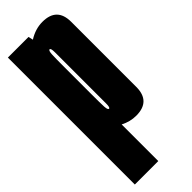

<svg xmlns="http://www.w3.org/2000/svg" viewBox="-270 -630 877 877"><g transform="rotate(-45 168.0 -192.0)"><path d="M7.5 220V-600H141L146 -577Q188.5 -604 234.5 -604Q327.5 -604 327.5 -511V-90.5Q327.5 2.5 234.5 2.5Q195.5 2.5 159 -16.5V220ZM159 -214.5Q159 -153 160.2 -130.5Q161.5 -108 169 -108Q176.5 -108 176.5 -134V-465.5Q176.5 -492 169 -492Q161.5 -492 160.2 -468.5Q159 -445 159 -387.5Z"/></g></svg>

Font: Anybody UltraCondensed ExtraBold
Style: Regular
Weight: 800
Width: 1
Designer: Tyler Finck
Foundry: Etcetera Type Company
Version: Version 1.010; ttfautohint (v1.8.3) -l 8 -r 50 -G 200 -x 14 